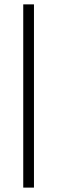

<svg xmlns="http://www.w3.org/2000/svg" viewBox="-20 -731 261 883"><path d="M136.2 131.8H86.9V-710.9H136.2Z"/></svg>

Font: Vazir Thin FD
Style: Thin-FD
Weight: 100
Designer: Saber Rastikerdar
Foundry: Saber Rastikerdar
Version: Version 30.0.0